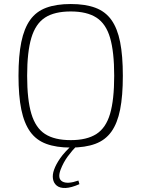

<svg xmlns="http://www.w3.org/2000/svg" viewBox="-20 -722 704 955"><path d="M332 -702Q404 -702 454 -683.5Q504 -665 534 -623Q564 -581 577.5 -513Q591 -445 591 -345Q591 -245 577.5 -177Q564 -109 534 -67Q504 -25 454 -6.5Q404 12 332 12Q260 12 210 -6.5Q160 -25 130 -67Q100 -109 86 -177Q72 -245 72 -345Q72 -445 86 -513Q100 -581 130 -623Q160 -665 210 -683.5Q260 -702 332 -702ZM332 -665Q251 -665 204 -634.5Q157 -604 136 -534Q115 -464 115 -345Q115 -226 136 -156Q157 -86 204 -55.5Q251 -25 332 -25Q412 -25 459.5 -55.5Q507 -86 527.5 -156Q548 -226 548 -345Q548 -464 527.5 -534Q507 -604 459.5 -634.5Q412 -665 332 -665ZM341 -2 365 0Q339 26 317 56Q295 86 281 123Q265 167 290.5 181Q316 195 370 176L375 194Q334 212 306 213Q278 214 262.5 201.5Q247 189 243.5 168Q240 147 249 122Q258 96 279.5 65Q301 34 341 -2Z"/></svg>

Font: Exo 2 ExtraLight
Style: Regular
Weight: 250
Designer: Natanael Gama
Foundry: Natanael Gama
Version: Version 2.010